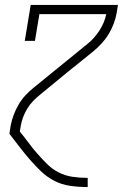

<svg xmlns="http://www.w3.org/2000/svg" viewBox="-20 -540 540 775"><path d="M333 215Q297 215 262.5 210Q228 205 198.5 189.5Q169 174 145 151Q121 128 99.5 103Q78 78 58 52Q38 26 18 0L23 -33Q27 -54 35 -75.5Q43 -97 54.5 -117Q66 -137 82 -154.5Q98 -172 117 -187L332 -362Q361 -385 381.5 -417Q402 -449 409 -483H139L121 -375H80L104 -520H456L451 -488Q447 -466 439 -444.5Q431 -423 419 -403Q407 -383 391 -365.5Q375 -348 357 -333L249 -246L142 -158Q127 -146 113.5 -132Q100 -118 90 -101.5Q80 -85 73.5 -67.5Q67 -50 64 -33L60 -9Q78 13 95 36Q112 59 131 80.5Q150 102 170 122Q190 142 216 155.5Q242 169 272 173.5Q302 178 333 178H334V215Z"/></svg>

Font: Iosevka Curly Slab Extralight
Style: Italic
Weight: 200
Italic angle: -9°
Monospace: yes
Designer: Belleve Invis
Foundry: Belleve Invis
Version: Version 22.1.2; ttfautohint (v1.8.4)